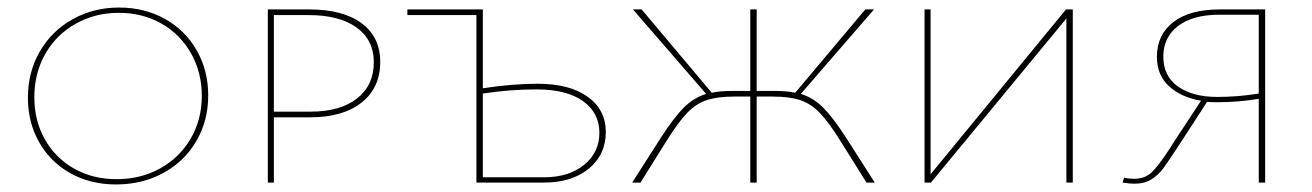

<svg xmlns="http://www.w3.org/2000/svg" viewBox="-20 -484 3478 509"><path d="M54 -225Q54 -293 85.5 -347.5Q117 -402 172.5 -433Q228 -464 296 -464Q363 -464 417 -434Q471 -404 501.5 -350.5Q532 -297 532 -231Q532 -164 500.5 -110Q469 -56 413 -25.5Q357 5 288 5Q220 5 167 -24.5Q114 -54 84 -106.5Q54 -159 54 -225ZM515 -230Q515 -292 486.5 -342.5Q458 -393 408 -421.5Q358 -450 295 -450Q232 -450 180.5 -421Q129 -392 100 -341Q71 -290 71 -226Q71 -164 99 -114.5Q127 -65 176.5 -37Q226 -9 289 -9Q353 -9 404.5 -37.5Q456 -66 485.5 -116.5Q515 -167 515 -230Z M988 -320Q988 -251 938.5 -212Q889 -173 802 -173H706V0H690V-459H800Q889 -459 938.5 -422.5Q988 -386 988 -320ZM971 -319Q971 -378 925.5 -411Q880 -444 798 -444H706V-188H803Q882 -188 926.5 -223Q971 -258 971 -319Z M1586 -134Q1586 -74 1541 -37Q1496 0 1422 0H1243V-444H1060V-459H1260V-250Q1339 -262 1405 -262Q1490 -262 1538 -227.5Q1586 -193 1586 -134ZM1569 -132Q1569 -185 1525.5 -216Q1482 -247 1402 -247Q1332 -247 1260 -236V-14H1422Q1488 -14 1528.5 -47Q1569 -80 1569 -132Z M2299 0H2277L2207 -112Q2177 -160 2153.5 -184.5Q2130 -209 2101.5 -218.5Q2073 -228 2029 -228H1986V0H1969V-228H1926Q1882 -228 1853.5 -218.5Q1825 -209 1801.5 -184.5Q1778 -160 1748 -112L1678 0H1656L1732 -119Q1767 -173 1793 -199Q1819 -225 1852 -235L1658 -459H1681L1867 -238Q1887 -243 1923 -243H1969V-459H1986V-243H2032Q2068 -243 2088 -238L2274 -459H2297L2103 -235Q2136 -225 2162 -199Q2188 -173 2223 -119Z M2824 0H2807V-435L2448 0H2431V-459H2447V-22L2806 -459H2824Z M3334 -459V0H3317V-222Q3263 -213 3208 -213Q3189 -213 3180 -214L3108 -103Q3078 -57 3064.5 -38.5Q3051 -20 3032.5 -8.5Q3014 3 2988 3Q2974 3 2956 0L2960 -13Q2972 -10 2986 -10Q3015 -10 3033 -27Q3051 -44 3081 -90Q3084 -95 3087 -99.5Q3090 -104 3093 -109L3164 -217Q3111 -226 3079 -255.5Q3047 -285 3047 -333Q3047 -392 3090.5 -425.5Q3134 -459 3214 -459ZM3317 -236V-445H3213Q3142 -445 3103 -415Q3064 -385 3064 -334Q3064 -282 3103 -254.5Q3142 -227 3207 -227Q3262 -227 3317 -236Z"/></svg>

Font: Ysabeau SC Thin
Style: Regular
Weight: 200
Designer: Christian Thalmann (Catharsis Fonts)
Version: Version 0.003